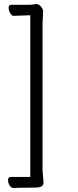

<svg xmlns="http://www.w3.org/2000/svg" viewBox="-20 -787 390 957"><path d="M49 150Q36 150 28 137.5Q20 125 20 110Q20 95 35 95H131V-711Q56 -708 47.5 -708Q39 -708 31 -721Q23 -734 23 -748.5Q23 -763 37 -763H124Q140 -763 160 -767Q174 -767 184.5 -754Q195 -741 195 -730L192 -667V62L197 121Q197 134 188.5 141Q180 148 154 148L75 149Q57 149 50 150Z"/></svg>

Font: LXGW WenKai TC
Style: Regular
Weight: 400
Designer: LXGW / Fontworks Inc.
Foundry: LXGW / Fontworks Inc.
Version: Version 1.330